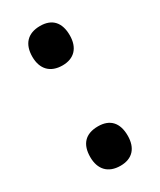

<svg xmlns="http://www.w3.org/2000/svg" viewBox="-151 -608 558 671"><g transform="rotate(-30 128.0 -272.0)"><path d="M53 -474C53 -424 81 -395 130 -395C177 -395 204 -424 204 -474C204 -525 179 -554 130 -554C79 -554 53 -524 53 -474ZM53 -69C53 -20 80 10 130 10C178 10 204 -19 204 -69C204 -120 179 -149 130 -149C78 -149 53 -120 53 -69Z"/></g></svg>

Font: Noto Sans Georgian ExtraCondensed Bold
Style: Regular
Weight: 700
Width: 2
Designer: Monotype Design Team, Akaki Razmadze
Foundry: Google LLC
Version: Version 2.005